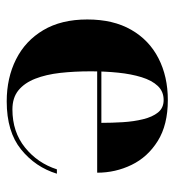

<svg xmlns="http://www.w3.org/2000/svg" viewBox="6 -516 520 572"><g transform="rotate(90 266.0 -230.0)"><path d="M282 10Q212 10 156.8 -17.8Q101.5 -45.5 69.8 -99Q38 -152.5 38 -230Q38 -307.5 68.8 -361Q99.5 -414.5 153.8 -442.2Q208 -470 278 -470Q352 -470 400 -440Q448 -410 471.2 -362Q494.5 -314 494.5 -259.5H105V-272H346Q346 -303.5 344 -336Q342 -368.5 335.2 -396.2Q328.5 -424 315 -440.8Q301.5 -457.5 278 -457.5Q252.5 -457.5 236 -440Q219.5 -422.5 210 -391.8Q200.5 -361 196.5 -322Q192.5 -283 192.5 -240Q192.5 -191.5 197.2 -149.2Q202 -107 214.5 -75Q227 -43 249 -25Q271 -7 306 -7Q373 -7 419.5 -44.5Q466 -82 484.5 -139.5H497.5Q478 -75.5 425.2 -32.8Q372.5 10 282 10Z"/></g></svg>

Font: Bodoni Moda 18pt
Style: Bold
Weight: 700
Designer: Owen Earl
Foundry: indestructible type
Version: Version 2.004